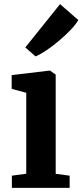

<svg xmlns="http://www.w3.org/2000/svg" viewBox="-20 -909 399 929"><path d="M37.5 0V-59L107 -68.5V-460L36.5 -479V-545.5L220 -567.5H222L249.5 -548V-68L317 -59V0ZM151.5 -636.5 102.5 -679.5 270.5 -889 359 -812Q347 -791 321.8 -764.5Q296.5 -738 265.5 -711.8Q234.5 -685.5 204.5 -665.5Q174.5 -645.5 153 -636.5Z"/></svg>

Font: Merriweather 20pt
Style: Bold
Weight: 700
Version: Version 2.100